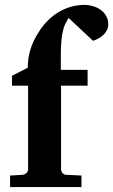

<svg xmlns="http://www.w3.org/2000/svg" viewBox="-20 -760 460 780"><path d="M419.9 -660.2Q419.9 -648.4 414.8 -638.2Q409.7 -627.9 401.1 -619.4Q392.6 -610.8 381.3 -604.5Q370.1 -598.1 357.9 -594.2L258.8 -687Q251.5 -675.8 245.4 -663.3Q239.3 -650.9 235.4 -633.5Q231.4 -616.2 229.2 -592.3Q227.1 -568.4 227.1 -534.2V-476.1H335.9V-412.1H228V-73.2Q228 -64 234.1 -56.9Q240.2 -49.8 250 -49.8L311 -46.9V0H21V-46.9L71.8 -49.8Q81.1 -50.8 87.6 -57.4Q94.2 -64 94.2 -73.2V-412.1H28.8V-452.1L92.8 -484.9Q92.8 -524.4 103.8 -559.6Q114.7 -594.7 136.2 -627.9Q150.9 -652.3 170.7 -672.9Q190.4 -693.4 214.4 -708.5Q238.3 -723.6 265.9 -731.9Q293.5 -740.2 324.2 -740.2Q338.9 -740.2 355.7 -735.6Q372.6 -731 387 -721.4Q401.4 -711.9 410.6 -696.5Q419.9 -681.2 419.9 -660.2Z"/></svg>

Font: Charis SIL Am
Style: Bold
Weight: 700
Foundry: SIL International
Version: Version 5.000